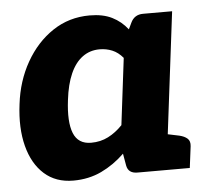

<svg xmlns="http://www.w3.org/2000/svg" viewBox="-44 -576 699 632"><g transform="rotate(-5 305.5 -260.5)"><path d="M174 8Q116 8 78 -26Q40 -60 24.5 -120Q9 -180 19 -258Q28 -334 63 -395.5Q98 -457 152 -493Q206 -529 274 -529Q318 -529 348 -514Q378 -499 399 -472L409 -493Q421 -519 450 -519H546L482 0H386Q356 0 351 -26L344 -66Q309 -32 267 -12Q225 8 174 8ZM243 -111Q274 -111 299.5 -124Q325 -137 347 -160L374 -380Q358 -399 338.5 -407Q319 -415 297 -415Q265 -415 240.5 -397Q216 -379 200.5 -344Q185 -309 179 -258Q170 -186 185 -148.5Q200 -111 243 -111ZM462 0 491 -118 534 -109Q551 -105 560.5 -96.5Q570 -88 568 -71L559 0Z"/></g></svg>

Font: Aleo Black
Style: Italic
Weight: 900
Italic angle: -7°
Designer: Alessio Laiso
Foundry: Alessio Laiso
Version: Version 2.001;gftools[0.9.29]